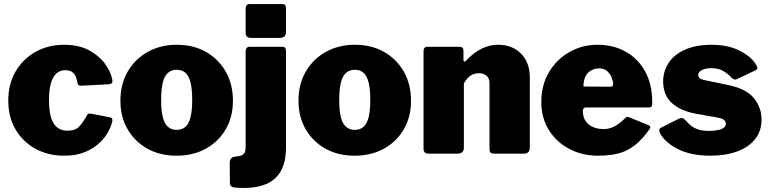

<svg xmlns="http://www.w3.org/2000/svg" viewBox="-20 -762 3814 952"><path d="M298 -540Q370 -540 420 -513.5Q470 -487 499 -448Q528 -409 536 -370Q543 -345 518 -344L381 -337Q367 -336 364 -351Q362 -364 357 -378.5Q352 -393 339.5 -403.5Q327 -414 303 -414Q279 -414 261 -399Q243 -384 233 -351.5Q223 -319 223 -265Q223 -210 234 -176.5Q245 -143 265.5 -128.5Q286 -114 314 -114Q355 -114 374.5 -136.5Q394 -159 413 -193Q415 -197 419 -198.5Q423 -200 433 -198L527 -180Q541 -177 536 -157Q532 -138 517 -109.5Q502 -81 474 -54Q446 -27 402.5 -8.5Q359 10 298 10Q218 10 155.5 -24.5Q93 -59 57 -120.5Q21 -182 21 -263Q21 -346 57.5 -408Q94 -470 156.5 -505Q219 -540 298 -540Z M855 10Q773 10 710.5 -25Q648 -60 612.5 -121.5Q577 -183 577 -262Q577 -346 614 -408.5Q651 -471 714 -505.5Q777 -540 856 -540Q940 -540 1002.5 -504Q1065 -468 1100 -405.5Q1135 -343 1135 -262Q1135 -183 1099.5 -121.5Q1064 -60 1001 -25Q938 10 855 10ZM856 -118Q883 -118 900 -133.5Q917 -149 925 -182Q933 -215 933 -266Q933 -319 925 -352Q917 -385 900 -400.5Q883 -416 856 -416Q830 -416 812.5 -400.5Q795 -385 787 -352Q779 -319 779 -266Q779 -214 787 -181.5Q795 -149 812.5 -133.5Q830 -118 856 -118Z M1398 -29Q1398 70 1346.5 120Q1295 170 1188 170Q1146 170 1133 165.5Q1120 161 1120 145L1119 43Q1119 35 1124 26.5Q1129 18 1139 16L1174 10Q1184 7 1191 -2Q1198 -11 1198 -36V-507Q1198 -530 1218 -530H1380Q1398 -530 1398 -510V-29ZM1398 -603Q1398 -574 1366 -574H1225Q1198 -574 1198 -600V-719Q1198 -742 1218 -742H1380Q1398 -742 1398 -721Z M1738 10Q1656 10 1593.5 -25Q1531 -60 1495.5 -121.5Q1460 -183 1460 -262Q1460 -346 1497 -408.5Q1534 -471 1597 -505.5Q1660 -540 1739 -540Q1823 -540 1885.5 -504Q1948 -468 1983 -405.5Q2018 -343 2018 -262Q2018 -183 1982.5 -121.5Q1947 -60 1884 -25Q1821 10 1738 10ZM1739 -118Q1766 -118 1783 -133.5Q1800 -149 1808 -182Q1816 -215 1816 -266Q1816 -319 1808 -352Q1800 -385 1783 -400.5Q1766 -416 1739 -416Q1713 -416 1695.5 -400.5Q1678 -385 1670 -352Q1662 -319 1662 -266Q1662 -214 1670 -181.5Q1678 -149 1695.5 -133.5Q1713 -118 1739 -118Z M2106 0Q2080 0 2080 -25V-507Q2080 -530 2099 -530H2260Q2278 -530 2278 -510V-465Q2278 -459 2281.5 -457Q2285 -455 2291 -461Q2312 -484 2337 -502Q2362 -520 2390.5 -530Q2419 -540 2450 -540Q2520 -540 2563.5 -496Q2607 -452 2607 -378V-30Q2607 0 2577 0H2430Q2417 0 2412 -5.5Q2407 -11 2407 -25V-351Q2407 -374 2392.5 -386.5Q2378 -399 2354 -399Q2339 -399 2325.5 -393.5Q2312 -388 2301 -377Q2290 -366 2280 -349V-29Q2280 0 2247 0H2106Z M2870 -212Q2870 -182 2883.5 -162Q2897 -142 2920.5 -132Q2944 -122 2973 -122Q2999 -122 3024 -134Q3049 -146 3082 -178Q3086 -182 3089.5 -182.5Q3093 -183 3103 -179L3194 -142Q3212 -135 3198 -118Q3162 -68 3125.5 -40Q3089 -12 3045.5 -1Q3002 10 2946 10Q2866 10 2802 -24Q2738 -58 2701 -118Q2664 -178 2664 -256Q2664 -341 2702.5 -405Q2741 -469 2804.5 -504.5Q2868 -540 2942 -540Q3021 -540 3082 -506Q3143 -472 3178.5 -408.5Q3214 -345 3214 -254Q3214 -241 3211.5 -235.5Q3209 -230 3196 -229H2885Q2878 -229 2874 -225Q2870 -221 2870 -212ZM3003 -332Q3013 -332 3016.5 -334.5Q3020 -337 3020 -346Q3020 -359 3013 -377Q3006 -395 2991 -409Q2976 -423 2951 -423Q2931 -423 2912.5 -413.5Q2894 -404 2883.5 -384Q2873 -364 2873 -333Z M3606 -378Q3591 -395 3567 -409.5Q3543 -424 3506 -424Q3480 -424 3461 -415Q3442 -406 3442 -389Q3442 -382 3448.5 -375Q3455 -368 3482 -363L3588 -341Q3681 -322 3718.5 -275Q3756 -228 3756 -170Q3756 -112 3724 -72Q3692 -32 3635 -11Q3578 10 3503 10Q3407 10 3343 -22Q3279 -54 3254 -99Q3249 -108 3249 -116Q3249 -124 3256 -128L3343 -172Q3356 -178 3362.5 -177Q3369 -176 3374 -170Q3386 -157 3400.5 -143.5Q3415 -130 3439.5 -121Q3464 -112 3504 -113Q3525 -114 3542 -117.5Q3559 -121 3569 -129Q3579 -137 3579 -149Q3579 -159 3570.5 -167Q3562 -175 3533 -180L3431 -198Q3355 -212 3312 -250.5Q3269 -289 3268 -357Q3268 -409 3295.5 -450.5Q3323 -492 3377 -516Q3431 -540 3508 -540Q3590 -540 3647.5 -510.5Q3705 -481 3727 -444Q3732 -437 3735 -428Q3738 -419 3727 -414L3635 -370Q3626 -366 3619 -368.5Q3612 -371 3606 -378Z"/></svg>

Font: Libre Franklin Black
Style: Regular
Weight: 900
Designer: Pablo Impallari, Rodrigo Fuenzalida, Nhung Nguyen
Foundry: Impallari Type
Version: Version 3.000